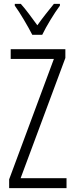

<svg xmlns="http://www.w3.org/2000/svg" viewBox="-20 -967 382 987"><path d="M322 0H27V-45L257 -664H35V-714H316V-669L86 -51H322ZM146 -788Q128 -823 102.5 -866Q77 -909 56 -938V-947H87Q106 -926 128.5 -896Q151 -866 172 -837Q194 -868 213 -892Q232 -916 257 -947H288V-938Q265 -907 239.5 -865Q214 -823 197 -788Z"/></svg>

Font: Noto Sans Sinhala ExtraCondensed Light
Style: Regular
Weight: 300
Width: 2
Designer: Jelle Bosma - Monotype Design Team
Foundry: Monotype Imaging Inc.
Version: Version 2.006; ttfautohint (v1.8.4.7-5d5b)